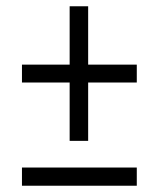

<svg xmlns="http://www.w3.org/2000/svg" viewBox="-20 -592 505 612"><path d="M202 -143V-329H50V-386H202V-572H261V-386H416V-329H261V-143ZM50 0V-58H416V0Z"/></svg>

Font: Noto Serif Condensed
Style: Regular
Weight: 400
Width: 3
Designer: Monotype Design Team
Foundry: Monotype Imaging Inc.
Version: Version 2.013; ttfautohint (v1.8.4.7-5d5b)